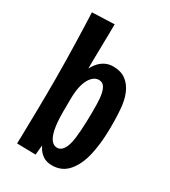

<svg xmlns="http://www.w3.org/2000/svg" viewBox="-174 -782 778 877"><g transform="rotate(30 215.0 -343.5)"><path d="M241.6 7Q213 7 193 -6.3Q173 -19.6 160.3 -44.2Q147.6 -68.8 140.5 -101.6Q133.4 -134.4 130.5 -173.8Q127.6 -213.2 128 -256.4L163.8 -230Q163.8 -174.8 170.8 -140.6Q177.8 -106.4 190.7 -90.4Q203.6 -74.4 221 -74.4Q235.4 -74.4 246.1 -84.9Q256.8 -95.4 263.5 -114.4Q270.2 -133.4 273 -157.6Q275.4 -176.6 277 -199.7Q278.6 -222.8 279.3 -247.5Q280 -272.2 280.2 -295.7Q280.4 -319.2 279.8 -338.2Q279.2 -371.4 274.2 -393.8Q269.2 -416.2 259.5 -427.5Q249.8 -438.8 232.6 -438.8Q215.8 -438.8 199.9 -423.7Q184 -408.6 174.1 -377Q164.2 -345.4 164.2 -294.8L128.4 -250.4Q128.4 -286 130.9 -319.7Q133.4 -353.4 139.6 -383.9Q145.8 -414.4 156 -440.1Q166.2 -465.8 180.9 -484.7Q195.6 -503.6 215.2 -514.1Q234.8 -524.6 259.8 -524.6Q300.4 -524.6 326.6 -505Q352.8 -485.4 367.3 -450.8Q381.8 -416.2 384.8 -369.6Q387.2 -339.2 387.6 -308Q388 -276.8 387 -246.9Q386 -217 382.6 -188.5Q379.2 -160 373.4 -133.6Q359.8 -71 327.2 -32Q294.6 7 241.6 7ZM152.6 1.6 54 -0.4Q54.6 -9.4 55.1 -36.6Q55.6 -63.8 56.4 -102.4Q57.2 -141 57.9 -184.2Q58.6 -227.4 58.8 -269.2Q59 -311 59 -344.4Q59 -390.6 58.1 -439Q57.2 -487.4 56 -533.7Q54.8 -580 53.3 -620.3Q51.8 -660.6 50.6 -690L168 -694.4Q168 -675.2 167.5 -646.4Q167 -617.6 166.3 -581.5Q165.6 -545.4 165.1 -505.5Q164.6 -465.6 164.4 -424.4Q164.2 -383.2 164.2 -343.4Q164.2 -310 164 -267.2Q163.8 -224.4 163.3 -180.2Q162.8 -136 162.2 -98.4Z"/></g></svg>

Font: Truculenta
Style: Regular
Weight: 400
Designer: Ivan Castro, Eva Sanz & Omnibus-Type Team
Foundry: Omnibus-Type
Version: Version 1.002